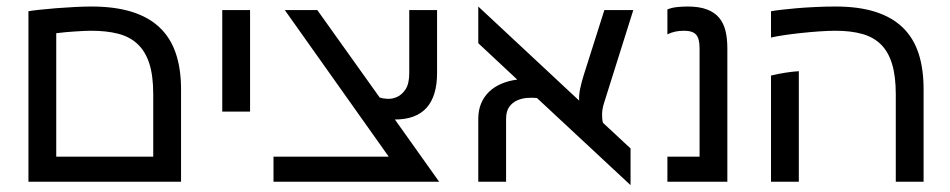

<svg xmlns="http://www.w3.org/2000/svg" viewBox="-20 -549 2869 580"><path d="M65.9 0V-515.1Q76.7 -517.1 99.4 -519.5Q122.1 -522 149.4 -524.2Q176.8 -526.4 205.1 -527.8Q233.4 -529.3 255.9 -529.3Q327.1 -529.3 378.4 -513.2Q429.7 -497.1 462.6 -465.6Q495.6 -434.1 511.2 -387.5Q526.9 -340.8 526.9 -279.8V0ZM149.9 -75.7H442.9V-264.6Q442.9 -321.3 430.7 -358.2Q418.5 -395 394.8 -416.7Q371.1 -438.5 336.2 -447.3Q301.3 -456.1 255.9 -456.1Q247.6 -456.1 235.1 -455.6Q222.7 -455.1 208.5 -454.1Q194.3 -453.1 179.2 -451.9Q164.1 -450.7 149.9 -448.7Z M735.4 -518.6V-211.9H651.4V-518.6Z M840.3 -518.6H938.5L1127 -254.4Q1134.8 -251.5 1149.7 -250.5Q1164.6 -249.5 1179.4 -256.1Q1194.3 -262.7 1205.3 -279.5Q1216.3 -296.4 1216.3 -328.6V-518.6H1300.3V-328.6Q1300.3 -258.8 1268.6 -223.4Q1236.8 -188 1172.9 -188L1306.6 0H806.2V-75.7H1154.3Z M1508.8 0H1424.8V-189.9Q1424.8 -215.8 1433.3 -236.3Q1441.9 -256.8 1457.3 -271.7Q1472.7 -286.6 1494.4 -295.9Q1516.1 -305.2 1542.5 -308.6L1424.8 -418.5V-529.3L1729.5 -245.1Q1728.5 -262.2 1732.7 -281.7Q1736.8 -301.3 1743.7 -323.2L1805.7 -518.6H1893.1L1804.7 -237.8Q1799.3 -220.7 1798.8 -205.6Q1798.3 -190.4 1801.3 -178.2L1884.8 -100.6V10.3L1602.1 -252.9Q1588.4 -254.4 1572.3 -253.2Q1556.2 -252 1542 -245.6Q1527.8 -239.3 1518.3 -226.1Q1508.8 -212.9 1508.8 -189.9Z M1996.1 -520.5Q2008.8 -525.9 2025.1 -527.6Q2041.5 -529.3 2057.1 -529.3Q2092.3 -529.3 2115.5 -520.5Q2138.7 -511.7 2152.3 -495.4Q2166 -479 2171.6 -455.8Q2177.2 -432.6 2177.2 -403.3V0H1996.1V-75.7H2093.3V-403.3Q2093.3 -432.6 2082.8 -444.3Q2072.3 -456.1 2046.4 -456.1Q2031.2 -456.1 2019.3 -453.4Q2007.3 -450.7 1996.1 -445.3Z M2503.9 -456.1Q2481.9 -456.1 2454.1 -454.1Q2426.3 -452.1 2398.9 -449.2Q2371.6 -446.3 2347.4 -442.6Q2323.2 -439 2309.1 -435.5V-515.1Q2319.8 -517.1 2340.3 -519.5Q2360.8 -522 2387 -524.2Q2413.1 -526.4 2443.1 -527.8Q2473.1 -529.3 2503.9 -529.3Q2574.2 -529.3 2624.5 -513.2Q2674.8 -497.1 2707.3 -465.6Q2739.7 -434.1 2754.9 -387.5Q2770 -340.8 2770 -279.8V0H2686V-264.6Q2686 -318.4 2675 -355Q2664.1 -391.6 2641.8 -414.1Q2619.6 -436.5 2585.2 -446.3Q2550.8 -456.1 2503.9 -456.1ZM2393.1 0H2309.1V-320.8Q2332 -326.2 2351.8 -329.3Q2371.6 -332.5 2393.1 -334Z"/></svg>

Font: Arian AMU
Style: Regular
Weight: 400
Designer: Ruben Hakobyan (Tarumian)
Foundry: Ruben Hakobyan (Tarumian)
Version: Version 4.003